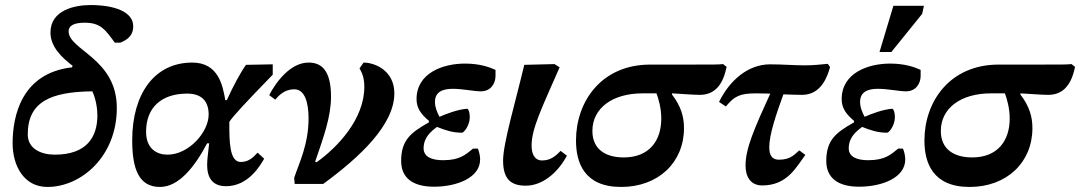

<svg xmlns="http://www.w3.org/2000/svg" viewBox="-20 -727 4281 761"><path d="M168 14C302 14 443 -107 443 -299C443 -496 252 -528 252 -603C252 -625 272 -637 316 -637C380 -637 398 -608 435 -558H457C481 -568 508 -583 508 -623C508 -682 430 -707 339 -707C278 -707 180 -688 180 -598C180 -541 226 -498 268 -466L265 -460C65 -437 30 -267 30 -159C30 -71 74 14 168 14ZM346 -365C360 -335 366 -297 366 -270C366 -185 325 -114 197 -114C142 -114 90 -138 90 -194C90 -324 181 -363 346 -365Z M614 14C688 14 751 -64 801 -159H809C806 -126 801 -98 801 -74C801 -25 820 11 876 11C965 11 1012 -72 1027 -98L1001 -122C982 -101 964 -85 934 -85C889 -85 889 -170 889 -233C889 -237 889 -241 889 -244C902 -265 955 -322 1061 -431V-472L955 -470C936 -444 904 -386 879 -330H873C863 -386 847 -479 742 -479C592 -479 504 -355 504 -171C504 -56 531 14 614 14ZM644 -114C603 -114 559 -136 559 -205C559 -301 620 -356 722 -356C781 -356 807 -324 807 -273C807 -203 728 -114 644 -114Z M1261 2C1406 -104 1543 -232 1543 -357C1543 -448 1465 -479 1421 -479L1405 -456C1413 -441 1424 -423 1424 -383C1424 -256 1320 -145 1235 -84L1229 -86C1263 -185 1292 -264 1292 -344C1292 -455 1249 -479 1203 -479C1131 -479 1074 -402 1047 -350L1071 -332C1097 -364 1122 -373 1147 -373C1189 -373 1203 -318 1203 -258C1203 -154 1165 -80 1146 -22L1148 2Z M1700 13C1790 13 1883 -22 1883 -95C1883 -107 1880 -124 1874 -138H1855C1826 -115 1804 -92 1736 -92C1692 -92 1659 -105 1659 -139C1659 -182 1687 -205 1712 -224C1745 -211 1773 -201 1811 -201C1819 -201 1842 -230 1842 -263C1842 -283 1836 -296 1831 -296C1794 -293 1749 -276 1722 -264C1713 -281 1704 -301 1704 -323C1704 -364 1736 -375 1775 -375C1814 -375 1858 -365 1886 -365C1926 -365 1944 -397 1944 -426V-450C1920 -461 1881 -475 1823 -475C1736 -475 1631 -438 1631 -334C1631 -299 1648 -275 1680 -248V-242C1607 -201 1570 -171 1570 -89C1570 -22 1616 13 1700 13Z M2064 9C2126 9 2188 -37 2227 -110L2202 -129C2188 -115 2167 -91 2129 -91C2098 -91 2087 -118 2087 -150C2087 -218 2128 -300 2198 -460L2178 -473L2058 -470C2024 -326 1974 -159 1974 -91C1974 -19 2003 9 2064 9Z M2442 14C2589 14 2691 -83 2691 -219C2691 -263 2680 -305 2643 -353L2644 -357C2680 -355 2729 -351 2754 -351C2830 -351 2851 -419 2860 -462L2846 -473C2824 -471 2819 -471 2703 -471H2557C2364 -471 2263 -325 2263 -170C2263 -83 2295 14 2442 14ZM2582 -357C2590 -335 2601 -299 2601 -257C2601 -169 2553 -103 2452 -103C2382 -103 2328 -134 2328 -208C2328 -298 2407 -357 2527 -357Z M3001 8C3101 8 3136 -65 3172 -113L3148 -131C3131 -118 3117 -94 3067 -94C3039 -94 3029 -113 3029 -144C3029 -192 3055 -271 3085 -353C3115 -352 3142 -351 3159 -351C3238 -351 3261 -430 3270 -461L3261 -474C3230 -471 3204 -468 3169 -468C3128 -468 3080 -472 3032 -472C2947 -472 2873 -411 2830 -323L2857 -305C2891 -346 2912 -357 2978 -357C2993 -357 3012 -356 3033 -356C2970 -218 2935 -139 2935 -71C2935 -25 2956 8 3001 8Z M3385 13C3475 13 3568 -22 3568 -95C3568 -107 3565 -124 3559 -138H3540C3511 -115 3489 -92 3421 -92C3377 -92 3344 -105 3344 -139C3344 -182 3372 -205 3397 -224C3430 -211 3458 -201 3496 -201C3504 -201 3527 -230 3527 -263C3527 -283 3521 -296 3516 -296C3479 -293 3434 -276 3407 -264C3398 -281 3389 -301 3389 -323C3389 -364 3421 -375 3460 -375C3499 -375 3543 -365 3571 -365C3611 -365 3629 -397 3629 -426V-450C3605 -461 3566 -475 3508 -475C3421 -475 3316 -438 3316 -334C3316 -299 3333 -275 3365 -248V-242C3292 -201 3255 -171 3255 -89C3255 -22 3301 13 3385 13ZM3513 -521 3635 -672 3642 -704H3521L3466 -521Z M3823 14C3970 14 4072 -83 4072 -219C4072 -263 4061 -305 4024 -353L4025 -357C4061 -355 4110 -351 4135 -351C4211 -351 4232 -419 4241 -462L4227 -473C4205 -471 4200 -471 4084 -471H3938C3745 -471 3644 -325 3644 -170C3644 -83 3676 14 3823 14ZM3963 -357C3971 -335 3982 -299 3982 -257C3982 -169 3934 -103 3833 -103C3763 -103 3709 -134 3709 -208C3709 -298 3788 -357 3908 -357Z"/></svg>

Font: STIX Two Text
Style: Bold Italic
Weight: 700
Italic angle: -12°
Designer: Ross Mills, John Hudson & Paul Hanslow, Tiro Typeworks Ltd; with prior portions MicroPress Inc. and Coen Hoffman, Elsevi
Foundry: Tiro Typeworks Ltd
Version: Version 2.13 b171